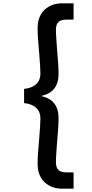

<svg xmlns="http://www.w3.org/2000/svg" viewBox="-20 -956 556 1164"><path d="M126 -417Q174 -422 199.5 -446Q225 -470 225 -509Q225 -545 217 -641Q208 -731 208 -785Q208 -856 249.5 -896Q291 -936 359 -936H426V-837H382Q350 -837 334.5 -822.5Q319 -808 319 -776Q319 -752 322 -712Q325 -672 326 -655Q335 -563 335 -505Q335 -454 309.5 -420Q284 -386 231 -375V-373Q284 -362 309.5 -328Q335 -294 335 -243Q335 -185 326 -93Q325 -76 322 -36Q319 4 319 28Q319 60 334.5 74.5Q350 89 382 89H426V188H359Q291 188 249.5 148Q208 108 208 37Q208 -17 217 -107Q225 -203 225 -239Q225 -278 199.5 -302Q174 -326 126 -331Z"/></svg>

Font: MSTAGE Medium
Style: Regular
Weight: 500
Designer: Ninad Kale (Devanagari), Jonny Pinhorn (Latin)
Foundry: Indian Type Foundry
Version: 4.004